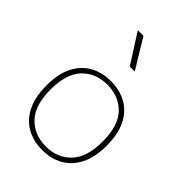

<svg xmlns="http://www.w3.org/2000/svg" viewBox="-224 -867 972 972"><g transform="rotate(45 262.0 -380.5)"><path d="M262.2 -462.4Q344.7 -462.4 396.7 -408.7Q448.7 -355 448.7 -241.7Q448.7 -128.4 396.7 -74.5Q344.7 -20.5 262.2 -20.5Q179.7 -20.5 127.7 -74.5Q75.7 -128.4 75.7 -241.7Q75.7 -355 127.7 -408.7Q179.7 -462.4 262.2 -462.4ZM262.2 -487.8Q198.7 -487.8 150.1 -460.7Q101.6 -433.6 74 -378.9Q46.4 -324.2 46.4 -241.7Q46.4 -159.2 74 -104.2Q101.6 -49.3 150.1 -22Q198.7 5.4 262.2 5.4Q325.7 5.4 374.3 -22Q422.9 -49.3 450.4 -104.2Q478 -159.2 478 -241.7Q478 -324.2 450.4 -378.9Q422.9 -433.6 374.3 -460.7Q325.7 -487.8 262.2 -487.8ZM312.5 -607.4 216.3 -766.1H175.8L276.9 -607.4Z"/></g></svg>

Font: Estedad-FD-VF Thin
Style: Regular
Weight: 100
Designer: Amin Abedi
Version: Version 5.0